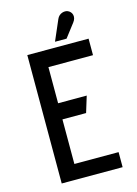

<svg xmlns="http://www.w3.org/2000/svg" viewBox="-129 -941 724 1011"><g transform="rotate(-15 232.5 -435.5)"><path d="M410 0V-82H169V-325H298L325 -413H169V-610H412V-700H78V0ZM300 -730 356 -803C377 -830 367 -858 344 -868C328 -875 297 -870 285 -841L237 -730Z"/></g></svg>

Font: Advent Pro
Style: SemiBold
Weight: 600
Designer: Andreas Kalpakidis
Foundry: Andreas Kalpakidis
Version: Version 2.002 2008